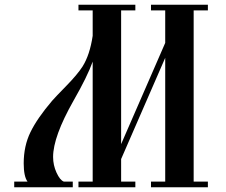

<svg xmlns="http://www.w3.org/2000/svg" viewBox="-20 -790 952 810"><path d="M551 0H311V-24H371V-530Q349 -468 290 -365Q204 -213 204 -128Q204 -93 218.5 -61.5Q233 -30 249 -24H287V0H40V-24H96Q80 -46 80 -101Q80 -174 108.5 -232.5Q137 -291 200 -365Q213 -380 259.5 -427.5Q306 -475 328 -509Q359 -558 371 -639V-746H311V-770H551V-746H491V-182L677 -609V-746H617V-770H857V-746H797V-24H857V0H617V-24H677V-546L491 -119V-24H551Z"/></svg>

Font: Ponomar Unicode TT
Style: Regular
Weight: 400
Designer: Vladislav V. Dorosh, Yuri A.W. Shardt, Nikita Simmons, Aleksandr Andreev
Foundry: Ponomar Project
Version: 1.1